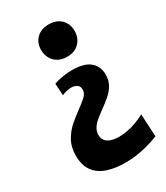

<svg xmlns="http://www.w3.org/2000/svg" viewBox="-190 -633 799 925"><g transform="rotate(-30 210.0 -171.0)"><path d="M228.5 210.1Q166.9 210.1 123.9 194.4Q81 178.6 58.4 146Q35.9 113.4 35.9 62.7Q35.9 13.7 55.6 -20.9Q75.2 -55.5 103.9 -80.3Q132.6 -105.1 159.3 -124.1Q185.6 -143.1 204.8 -160.4Q223.9 -177.6 223.9 -197.8Q223.9 -218.7 210.3 -226.6Q196.7 -234.4 179.3 -234.4Q165.5 -234.4 152.2 -230.7Q138.9 -227 127.9 -221.8L123.7 -288.4Q134.6 -292.5 150.5 -296.3Q166.4 -300.1 185.4 -302.7Q204.3 -305.3 224.6 -305.3Q293 -305.3 324.6 -278.1Q356.1 -251 356.1 -206.5Q356.1 -173.3 342 -149.1Q327.8 -124.8 305.3 -105.6Q282.7 -86.4 257.6 -68.6Q237.6 -54.3 219.9 -39.6Q202.2 -25 191.1 -8.1Q179.9 8.8 179.9 29.6Q179.9 56.9 201.4 71.9Q222.8 86.8 262.9 86.8Q284.8 86.8 309 82.3Q333.2 77.7 358.3 68.8Q383.4 59.8 408.1 46.4L414.8 172.3Q399.6 178.2 379.5 184.8Q359.4 191.3 335.7 197.1Q312 202.8 285 206.5Q258 210.1 228.5 210.1ZM238.3 -372.2Q209.6 -372.2 188.9 -384.2Q168.1 -396.2 156.8 -416.8Q145.5 -437.3 145.5 -463.1Q145.5 -502.2 170.5 -527.2Q195.6 -552.2 238.9 -552.2Q267.8 -552.2 288.5 -540.8Q309.2 -529.3 320.5 -509.2Q331.7 -489.1 331.7 -463.1Q331.7 -424.4 307 -398.3Q282.3 -372.2 238.3 -372.2Z"/></g></svg>

Font: Commissioner Thin
Style: Regular
Weight: 100
Designer: Kostas Bartsokas
Foundry: Kostas Bartsokas
Version: Version 1.001;gftools[0.9.23]